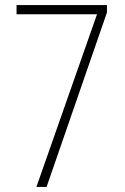

<svg xmlns="http://www.w3.org/2000/svg" viewBox="-20 -734 492 754"><path d="M123 0 361 -678H45V-714H400V-685L163 0Z"/></svg>

Font: Noto Sans Lao Condensed ExtraLight
Style: Regular
Weight: 200
Width: 3
Designer: Monotype Design Team
Foundry: Monotype Imaging Inc.
Version: Version 2.003; ttfautohint (v1.8.4.7-5d5b)